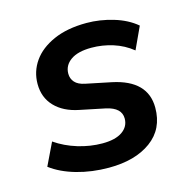

<svg xmlns="http://www.w3.org/2000/svg" viewBox="-82 -580 666 671"><g transform="rotate(-15 251.0 -244.5)"><path d="M233 10Q171 10 116.5 -5.5Q62 -21 25 -49L64 -130Q100 -105 144.5 -91.5Q189 -78 233 -78Q280 -78 305 -95.5Q330 -113 330 -142Q330 -181 276 -193L184 -212Q129 -223 98 -255.5Q67 -288 67 -337Q67 -382 92.5 -418.5Q118 -455 167.5 -477Q217 -499 287 -499Q335 -499 383.5 -484.5Q432 -470 465 -442L428 -362Q397 -387 359 -399Q321 -411 281 -411Q232 -411 206 -392.5Q180 -374 180 -344Q180 -326 191.5 -313Q203 -300 228 -295L320 -276Q443 -250 443 -151Q443 -74 385.5 -32Q328 10 233 10Z"/></g></svg>

Font: Nunito Sans
Style: Bold Italic
Weight: 700
Italic angle: -9°
Designer: Vernon Adams
Foundry: Vernon Adams
Version: Version 3.006; ttfautohint (v1.8.3)